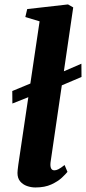

<svg xmlns="http://www.w3.org/2000/svg" viewBox="-20 -837 388 868"><path d="M36 -369 35.5 -425.5 145.5 -471 202.5 -486 348 -549 348.5 -489 200 -426 140.5 -410.5ZM208.5 -103Q206.5 -85.5 210.8 -76.2Q215 -67 226 -67Q234 -67 243.8 -71.8Q253.5 -76.5 272 -91L285 -60Q277.5 -50.5 259.8 -33.8Q242 -17 212.2 -3.2Q182.5 10.5 140 10.5Q121 10.5 102.2 4Q83.5 -2.5 71.2 -17Q59 -31.5 59 -55Q59 -60.5 59.8 -67.8Q60.5 -75 61.5 -82.2Q62.5 -89.5 63 -94L159 -740.5L94.5 -760L103 -796L287.5 -817L311 -803.5Z"/></svg>

Font: Merriweather 36pt ExtraBold
Style: Italic
Weight: 800
Italic angle: -7.8°
Version: Version 2.101